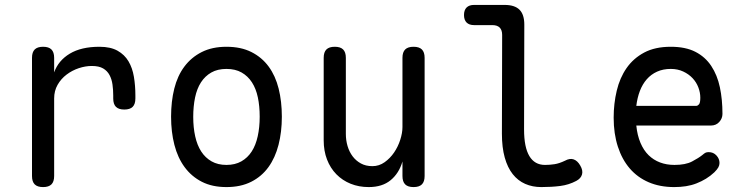

<svg xmlns="http://www.w3.org/2000/svg" viewBox="-20 -750 3040 780"><path d="M155 10Q132 10 121 -1Q110 -12 110 -35V-515Q110 -538 121 -549Q132 -560 155 -560Q178 -560 189 -549Q200 -538 200 -515V-456Q217 -504 263.5 -532Q310 -560 384 -560Q429 -560 457.5 -544Q486 -528 502 -501Q518 -474 524 -438Q530 -402 530 -362V-350Q530 -327 519 -316Q508 -305 485 -305Q462 -305 451 -316Q440 -327 440 -350V-362Q440 -385 437 -406.5Q434 -428 425 -445Q416 -462 399 -472Q382 -482 353 -482Q327 -482 300 -473Q273 -464 250.5 -447Q228 -430 214 -405.5Q200 -381 200 -350V-35Q200 -12 189 -1Q178 10 155 10Z M900 10Q842 10 800 -11.5Q758 -33 730 -71Q702 -109 688.5 -161.5Q675 -214 675 -276Q675 -338 688 -390Q701 -442 729 -479.5Q757 -517 799.5 -538.5Q842 -560 900 -560Q959 -560 1001.5 -538.5Q1044 -517 1071.5 -479.5Q1099 -442 1112 -390Q1125 -338 1125 -276Q1125 -214 1111.5 -161.5Q1098 -109 1070.5 -71Q1043 -33 1000.5 -11.5Q958 10 900 10ZM900 -80Q935 -80 960.5 -94.5Q986 -109 1002.5 -134.5Q1019 -160 1027 -196.5Q1035 -233 1035 -276Q1035 -319 1027.5 -354.5Q1020 -390 1003.5 -415.5Q987 -441 961.5 -455.5Q936 -470 900 -470Q864 -470 838.5 -455.5Q813 -441 796.5 -415.5Q780 -390 772.5 -354Q765 -318 765 -275Q765 -232 773 -196Q781 -160 797.5 -134.5Q814 -109 839.5 -94.5Q865 -80 900 -80Z M1615 -234V-515Q1615 -538 1626 -549Q1637 -560 1660 -560Q1683 -560 1694 -549Q1705 -538 1705 -515V-35Q1705 -12 1694 -1Q1683 10 1660 10Q1637 10 1626 -1Q1615 -12 1615 -35V-94Q1601 -46 1567 -18Q1533 10 1478 10Q1438 10 1404.5 -3.5Q1371 -17 1346.5 -42Q1322 -67 1308.5 -102Q1295 -137 1295 -180V-515Q1295 -538 1306 -549Q1317 -560 1340 -560Q1363 -560 1374 -549Q1385 -538 1385 -515V-206Q1385 -180 1392 -156.5Q1399 -133 1412.5 -115Q1426 -97 1446 -86Q1466 -75 1493 -75Q1520 -75 1542.5 -91Q1565 -107 1581 -130.5Q1597 -154 1606 -182Q1615 -210 1615 -234Z M2109 -224Q2109 -152 2130.5 -116Q2152 -80 2194 -80Q2214 -80 2233 -83Q2252 -86 2275 -97Q2295 -108 2310.5 -102.5Q2326 -97 2337 -78Q2349 -58 2344.5 -41.5Q2340 -25 2321 -15Q2291 1 2256 5.5Q2221 10 2179 10Q2143 10 2113.5 -3Q2084 -16 2063 -42.5Q2042 -69 2030.5 -110Q2019 -151 2019 -207L2020 -608Q2020 -628 2010 -638Q2000 -648 1980 -648H1906Q1886 -648 1875.5 -658.5Q1865 -669 1865 -689Q1865 -709 1875.5 -719.5Q1886 -730 1906 -730H2030Q2071 -730 2090.5 -710.5Q2110 -691 2110 -650Z M2859 -132Q2878 -132 2890.5 -118.5Q2903 -105 2903 -88Q2903 -79 2898.5 -70.5Q2894 -62 2882 -50Q2866 -35 2848 -24Q2830 -13 2809.5 -5Q2789 3 2766.5 6.5Q2744 10 2719 10Q2661 10 2615.5 -9.5Q2570 -29 2538.5 -65.5Q2507 -102 2490 -154.5Q2473 -207 2473 -272Q2473 -329 2485.5 -381.5Q2498 -434 2525.5 -473.5Q2553 -513 2597 -536.5Q2641 -560 2705 -560Q2765 -560 2805 -539.5Q2845 -519 2869.5 -482Q2894 -445 2904.5 -395.5Q2915 -346 2915 -287Q2915 -269 2902 -254.5Q2889 -240 2868 -240H2565Q2569 -200 2582 -169.5Q2595 -139 2615 -119.5Q2635 -100 2661.5 -90Q2688 -80 2720 -80Q2765 -80 2791.5 -94Q2818 -108 2833 -120Q2841 -127 2846 -129.5Q2851 -132 2859 -132ZM2565 -320H2809Q2814 -320 2819.5 -326Q2825 -332 2825 -353Q2825 -374 2817 -395Q2809 -416 2793.5 -432.5Q2778 -449 2755.5 -459.5Q2733 -470 2705 -470Q2674 -470 2649.5 -459Q2625 -448 2607.5 -428Q2590 -408 2579.5 -380.5Q2569 -353 2565 -320Z"/></svg>

Font: Maple Mono Normal
Style: Regular
Weight: 400
Monospace: yes
Designer: subframe7536
Version: Version 7.000